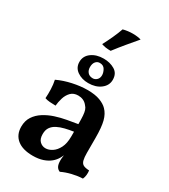

<svg xmlns="http://www.w3.org/2000/svg" viewBox="-211 -968 950 1078"><g transform="rotate(30 263.5 -429.5)"><path d="M356 9Q341 3 334 -10.5Q327 -24 327 -49Q327 -60 329 -75Q331 -90 335 -103L338 -105Q332 -83 320 -62.5Q308 -42 291 -28Q272 -12 244 -2.5Q216 7 179 7Q113 7 77.5 -22Q42 -51 42 -103Q42 -141 60 -168.5Q78 -196 108 -215Q138 -234 173.5 -245.5Q209 -257 245.5 -263.5Q282 -270 313 -275Q313 -309 311.5 -329.5Q310 -350 305.5 -363.5Q301 -377 291 -387Q280 -401 265 -407.5Q250 -414 233 -414Q203 -414 185.5 -396Q168 -378 160 -351.5Q152 -325 150 -301Q131 -301 112 -302.5Q93 -304 80 -309Q82 -336 81 -367Q80 -398 74 -425Q116 -445 167 -456Q218 -467 262 -467Q312 -467 343.5 -455Q375 -443 392 -425Q415 -402 425 -363.5Q435 -325 435 -256V-160Q435 -130 439.5 -112.5Q444 -95 456.5 -88Q469 -81 495 -80Q497 -66 495.5 -51Q494 -36 488 -23Q456 -22 420.5 -13.5Q385 -5 356 9ZM220 -65Q241 -65 262.5 -79Q284 -93 298.5 -121.5Q313 -150 313 -195V-226Q285 -222 258.5 -215.5Q232 -209 211.5 -198.5Q191 -188 179 -171Q167 -154 167 -127Q167 -95 183 -80Q199 -65 220 -65ZM245 -502Q203 -502 173 -523Q143 -544 143 -581Q143 -619 174.5 -642Q206 -665 253 -665Q294 -665 325 -646.5Q356 -628 356 -587Q356 -550 324.5 -526Q293 -502 245 -502ZM254 -538Q268 -538 279.5 -549Q291 -560 291 -579Q291 -596 280.5 -614.5Q270 -633 246 -633Q230 -633 219.5 -620.5Q209 -608 209 -585Q209 -565 220.5 -551.5Q232 -538 254 -538ZM264 -722Q245 -722 231.5 -724Q218 -726 204 -731Q221 -763 236.5 -797Q252 -831 262 -860Q277 -864 293 -866Q309 -868 324 -868Q355 -868 378 -861Q349 -827 321 -793.5Q293 -760 264 -722Z"/></g></svg>

Font: Vollkorn SemiBold
Style: Regular
Weight: 600
Designer: Friedrich Althausen
Foundry: Friedrich Althausen
Version: Version 5.000